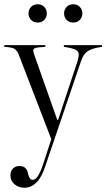

<svg xmlns="http://www.w3.org/2000/svg" viewBox="-22 -636 499 902"><path d="M247 -73H251L342 -348Q348 -368 348 -379Q348 -395 333 -402.5Q318 -410 278 -416V-424H457V-416Q409 -409 389 -395Q369 -381 358 -347L191 144Q174 196 153 217Q127 246 93 246Q65 246 46 229.5Q27 213 27 188Q27 168 38.5 156Q50 144 70 144Q88 144 97.5 154Q107 164 109 176.5Q111 189 116.5 199Q122 209 132 209Q156 209 180 137L219 18L65 -382Q57 -401 44.5 -407.5Q32 -414 -2 -416V-424H191V-416Q155 -414 144.5 -410.5Q134 -407 134 -399Q134 -393 141 -373ZM124 -542.5Q112 -555 112 -573Q112 -591 124 -603.5Q136 -616 155 -616Q174 -616 186 -603.5Q198 -591 198 -573Q198 -555 186 -542.5Q174 -530 155 -530Q136 -530 124 -542.5ZM291 -542.5Q279 -555 279 -573Q279 -591 291 -603.5Q303 -616 322 -616Q341 -616 353 -603.5Q365 -591 365 -573Q365 -555 353 -542.5Q341 -530 322 -530Q303 -530 291 -542.5Z"/></svg>

Font: Libre Caslon Display
Style: Regular
Weight: 400
Designer: Pablo Impallari, Rodrigo Fuenzalida
Foundry: Pablo Impallari, Rodrigo Fuenzalida
Version: Version 1.002